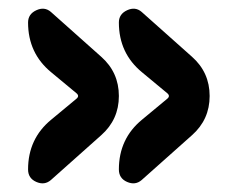

<svg xmlns="http://www.w3.org/2000/svg" viewBox="-20 -512 540 444"><path d="M213.9 -380.9Q254.9 -344.7 254.9 -290Q254.9 -235.4 213.9 -199.2L97.7 -95.7Q83 -83 64 -91.3Q44.9 -99.6 44.9 -120.1Q44.9 -191.4 98.6 -235.4L156.2 -283.2Q165 -290 156.2 -296.9L98.6 -344.7Q44.9 -388.7 44.9 -460Q44.9 -479.5 64 -488.3Q83 -497.1 97.7 -484.4ZM423.8 -380.9Q464.8 -344.7 464.8 -290Q464.8 -235.4 423.8 -199.2L307.6 -95.7Q293 -83 273.9 -91.3Q254.9 -99.6 254.9 -120.1Q254.9 -191.4 308.6 -235.4L366.2 -283.2Q375 -290 366.2 -296.9L308.6 -344.7Q254.9 -388.7 254.9 -460Q254.9 -479.5 273.9 -488.3Q293 -497.1 307.6 -484.4Z"/></svg>

Font: Rounded-X Mgen+ 1m bold
Style: Bold
Weight: 700
Designer: [Source Han Sans]
Ryoko NISHIZUKA  (kana & ideographs); Paul D. Hunt (Latin, Greek & Cyrillic); Wenlong ZHANG  (bopomofo
Version: Version 1.059.20150602